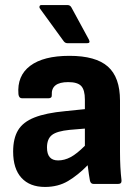

<svg xmlns="http://www.w3.org/2000/svg" viewBox="-20 -728 551 760"><path d="M158 12Q98 12 65 -24Q32 -60 32 -128Q32 -180 51.5 -212.5Q71 -245 116.5 -263Q162 -281 238 -288L316 -296V-334Q316 -372 301.5 -387.5Q287 -403 250 -403Q182 -403 185 -352Q186 -339 172 -339H67Q55 -339 53 -355Q47 -428 99.5 -467.5Q152 -507 255 -507Q359 -507 407 -464.5Q455 -422 455 -330V-127Q455 -64 461 -14Q462 0 448 0H350Q339 0 336 -13Q332 -34 327 -74Q289 -35 249.5 -11.5Q210 12 158 12ZM166 -144Q166 -93 210 -93Q235 -93 259.5 -106Q284 -119 316 -151V-219L256 -214Q205 -209 185.5 -193.5Q166 -178 166 -144ZM247 -557Q238 -557 232 -565L139 -693Q135 -698 136.5 -703Q138 -708 144 -708H247Q258 -708 263 -698L332 -571Q339 -557 325 -557Z"/></svg>

Font: Sofia Sans ExtraBold
Style: Regular
Weight: 800
Designer: Botio Nikoltchev, Ani Petrova
Foundry: lettersoup
Version: Version 4.101; ttfautohint (v1.8.4.7-5d5b)